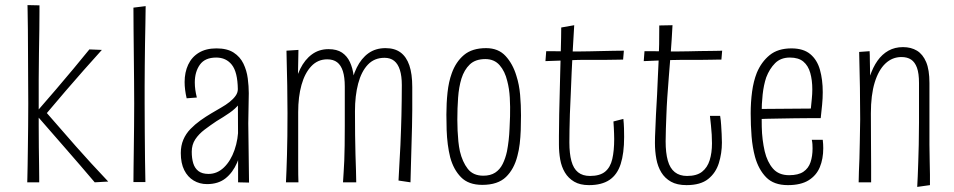

<svg xmlns="http://www.w3.org/2000/svg" viewBox="-20 -716 3748 754"><path d="M352 0Q296 -66 237 -133.5Q178 -201 118 -270Q164 -323 200.5 -365.5Q237 -408 268.5 -446Q300 -484 331 -522L380 -520Q344 -480 308.5 -440Q273 -400 237.5 -358.5Q202 -317 164 -272Q222 -205 278 -141.5Q334 -78 405 -3ZM87 0Q87 0 87.5 -18Q88 -36 88.5 -67Q89 -98 89.5 -138Q90 -178 90.5 -222Q91 -266 91 -309Q91 -353 90.5 -404.5Q90 -456 90 -507.5Q90 -559 89.5 -601.5Q89 -644 88.5 -670Q88 -696 88 -696L135 -695Q135 -695 135 -669.5Q135 -644 134.5 -601Q134 -558 133 -507Q132 -456 132 -404Q132 -352 132 -309Q132 -266 132 -222Q132 -178 132.5 -138Q133 -98 133.5 -67Q134 -36 134 -18Q134 0 134 0Z M504 -1Q504 -24 504.5 -58Q505 -92 505.5 -134Q506 -176 506.5 -220.5Q507 -265 507 -309Q507 -349 506.5 -398.5Q506 -448 505.5 -500Q505 -552 504.5 -600.5Q504 -649 504 -686L552 -692Q552 -661 551 -623Q550 -585 549.5 -543Q549 -501 548.5 -459.5Q548 -418 548 -379.5Q548 -341 548 -309Q548 -256 548.5 -198Q549 -140 549.5 -88Q550 -36 551 -1Z M915 0V-137L914 -366Q913 -433 890.5 -461.5Q868 -490 829 -490Q785 -490 765 -462Q745 -434 745 -392Q745 -378 747 -363.5Q749 -349 753 -333L713 -330Q709 -347 707 -363Q705 -379 705 -394Q705 -432 719 -462Q733 -492 761 -509Q789 -526 830 -526Q872 -526 897.5 -509.5Q923 -493 936 -466Q949 -439 953 -408Q957 -377 957 -350L955 -232L958 1ZM793 7Q764 7 740.5 -7Q717 -21 703.5 -48Q690 -75 690 -115Q690 -144 700 -167.5Q710 -191 728 -209.5Q746 -228 767 -243Q788 -258 810 -271Q830 -283 848.5 -293.5Q867 -304 881.5 -315.5Q896 -327 905 -339.5Q914 -352 914 -366L936 -356Q936 -329 920.5 -309Q905 -289 881 -272.5Q857 -256 830 -240Q806 -224 783.5 -207Q761 -190 747 -169Q733 -148 733 -120Q733 -94 739 -74.5Q745 -55 759.5 -44Q774 -33 799 -33Q833 -33 859.5 -58.5Q886 -84 901 -127Q916 -170 916 -220L943 -267Q942 -214 935 -165Q928 -116 911 -77Q894 -38 865.5 -15.5Q837 7 793 7Z M1327 0Q1328 -19 1329.5 -39.5Q1331 -60 1332 -85.5Q1333 -111 1333.5 -144.5Q1334 -178 1334 -222Q1334 -250 1334 -276.5Q1334 -303 1334 -328.5Q1334 -354 1334 -376Q1334 -413 1326.5 -436.5Q1319 -460 1304 -471.5Q1289 -483 1265 -483Q1228 -483 1202.5 -456Q1177 -429 1164 -382.5Q1151 -336 1151 -276L1123 -253Q1123 -311 1132 -360Q1141 -409 1159 -445.5Q1177 -482 1205 -502.5Q1233 -523 1270 -523Q1303 -523 1323 -509.5Q1343 -496 1354 -472.5Q1365 -449 1369 -418Q1373 -387 1374 -351.5Q1375 -316 1374 -279Q1374 -229 1374.5 -186.5Q1375 -144 1376 -109Q1377 -74 1378 -46.5Q1379 -19 1379 0ZM1103 0Q1104 -20 1105 -46.5Q1106 -73 1107 -107Q1108 -141 1108.5 -182Q1109 -223 1109 -272Q1109 -329 1108 -381Q1107 -433 1106 -470Q1105 -507 1105 -517L1152 -520Q1152 -501 1151 -467Q1150 -433 1150 -385.5Q1150 -338 1151 -276Q1151 -212 1151 -158.5Q1151 -105 1151 -65.5Q1151 -26 1152 0ZM1592 0 1545 -7Q1547 -49 1549 -82Q1551 -115 1552.5 -146.5Q1554 -178 1555 -213Q1556 -236 1556.5 -263Q1557 -290 1557.5 -320.5Q1558 -351 1558 -382Q1558 -417 1550.5 -441Q1543 -465 1528 -477Q1513 -489 1490 -489Q1450 -489 1424.5 -462Q1399 -435 1386.5 -387.5Q1374 -340 1374 -279L1346 -249Q1346 -312 1354.5 -363Q1363 -414 1381 -450.5Q1399 -487 1427 -507Q1455 -527 1494 -527Q1530 -527 1553 -510Q1576 -493 1587.5 -459.5Q1599 -426 1599 -374Q1599 -355 1599 -333.5Q1599 -312 1599 -284Q1599 -256 1598 -218Q1597 -181 1596 -145.5Q1595 -110 1594 -74Q1593 -38 1592 0Z M1874 10Q1820 10 1790.5 -20Q1761 -50 1748 -98Q1742 -122 1738.5 -149Q1735 -176 1734 -205.5Q1733 -235 1733 -266Q1733 -311 1737.5 -353Q1742 -395 1754 -428Q1770 -473 1802 -500Q1834 -527 1889 -527Q1937 -527 1965.5 -496Q1994 -465 2008 -418Q2019 -384 2022.5 -344Q2026 -304 2026 -263Q2026 -233 2025 -205Q2024 -177 2021 -151.5Q2018 -126 2012 -104Q1999 -52 1967 -21Q1935 10 1874 10ZM1878 -26Q1906 -26 1924.5 -38Q1943 -50 1954 -72Q1965 -94 1971 -122Q1975 -143 1977.5 -165Q1980 -187 1981 -211Q1982 -235 1983 -259Q1984 -297 1982 -332.5Q1980 -368 1972 -398Q1963 -436 1942 -460Q1921 -484 1886 -484Q1847 -484 1825 -463Q1803 -442 1792 -407Q1782 -374 1779 -332.5Q1776 -291 1776 -246Q1776 -225 1777 -203Q1778 -181 1780 -161Q1782 -141 1786 -122Q1796 -80 1817 -53Q1838 -26 1878 -26Z M2293 11Q2258 11 2235 -2.5Q2212 -16 2198.5 -38.5Q2185 -61 2180 -89.5Q2175 -118 2175 -148Q2175 -164 2175 -182.5Q2175 -201 2175.5 -222.5Q2176 -244 2176 -267Q2177 -307 2178 -348.5Q2179 -390 2180 -430Q2181 -470 2182 -505Q2183 -540 2183.5 -567Q2184 -594 2184 -608L2235 -617Q2232 -568 2229.5 -522.5Q2227 -477 2225 -433.5Q2223 -390 2221.5 -349Q2220 -308 2218 -268Q2217 -236 2216.5 -207.5Q2216 -179 2216 -157Q2216 -113 2224 -83.5Q2232 -54 2250 -39.5Q2268 -25 2297 -25Q2336 -25 2356.5 -42Q2377 -59 2384.5 -91.5Q2392 -124 2392 -170Q2392 -181 2391.5 -192Q2391 -203 2390.5 -215Q2390 -227 2389 -239L2428 -249Q2430 -230 2430.5 -212Q2431 -194 2431 -178Q2431 -114 2417.5 -72Q2404 -30 2373.5 -9.5Q2343 11 2293 11ZM2122 -476 2125 -515Q2131 -515 2147 -515Q2163 -515 2183.5 -514.5Q2204 -514 2224.5 -514Q2245 -514 2261 -514Q2276 -514 2297 -514.5Q2318 -515 2341.5 -515.5Q2365 -516 2388.5 -516.5Q2412 -517 2430 -517L2427 -482Q2415 -482 2398 -481.5Q2381 -481 2363 -481Q2345 -481 2328 -481Q2311 -481 2297 -481Q2283 -481 2276 -481Q2250 -481 2220.5 -479.5Q2191 -478 2165.5 -477.5Q2140 -477 2122 -476Z M2676 11Q2639 11 2615 -2.5Q2591 -16 2577 -39Q2563 -62 2557.5 -92Q2552 -122 2552 -155Q2552 -178 2553.5 -205.5Q2555 -233 2556 -265Q2559 -309 2560.5 -345.5Q2562 -382 2563.5 -414Q2565 -446 2566.5 -477.5Q2568 -509 2568.5 -542.5Q2569 -576 2569 -616L2621 -617Q2618 -559 2614 -508Q2610 -457 2606.5 -414Q2603 -371 2600.5 -333.5Q2598 -296 2597 -265Q2596 -237 2595 -211Q2594 -185 2594 -161Q2594 -116 2602.5 -85.5Q2611 -55 2630 -40Q2649 -25 2678 -25Q2716 -25 2737 -41.5Q2758 -58 2767 -87Q2776 -116 2776 -153Q2776 -170 2775 -187.5Q2774 -205 2772 -223.5Q2770 -242 2768 -261H2808Q2811 -243 2812 -225Q2813 -207 2814 -190Q2815 -173 2815 -156Q2815 -114 2803 -75.5Q2791 -37 2761 -13Q2731 11 2676 11ZM2508 -476 2511 -515Q2510 -515 2518.5 -515Q2527 -515 2542 -515Q2557 -515 2575 -514.5Q2593 -514 2611.5 -514Q2630 -514 2647 -514Q2663 -514 2684.5 -514.5Q2706 -515 2729 -515.5Q2752 -516 2772 -516Q2792 -516 2804 -516.5Q2816 -517 2816 -517L2813 -482Q2813 -482 2802.5 -482Q2792 -482 2775.5 -481.5Q2759 -481 2739 -481Q2719 -481 2699 -481Q2679 -481 2662 -481Q2635 -481 2607.5 -480Q2580 -479 2557.5 -478Q2535 -477 2521.5 -476.5Q2508 -476 2508 -476Z M3074 11Q3019 11 2989 -19.5Q2959 -50 2945 -100Q2935 -137 2931.5 -180.5Q2928 -224 2928 -271Q2928 -315 2933.5 -356Q2939 -397 2952 -430Q2970 -473 3002.5 -499.5Q3035 -526 3088 -526Q3135 -526 3162 -503.5Q3189 -481 3200 -442Q3211 -403 3211 -354Q3211 -330 3208.5 -304.5Q3206 -279 3203 -252L3164 -287Q3166 -308 3168 -327.5Q3170 -347 3170 -365Q3170 -401 3162 -429.5Q3154 -458 3135 -474Q3116 -490 3082 -490Q3046 -490 3024 -468Q3002 -446 2989 -412Q2979 -382 2975 -345Q2971 -308 2971 -270Q2971 -244 2971.5 -218Q2972 -192 2975 -168Q2978 -144 2983 -122Q2993 -80 3015.5 -54Q3038 -28 3079 -28Q3115 -28 3135 -41.5Q3155 -55 3163 -79Q3171 -103 3171 -133Q3171 -141 3170.5 -149.5Q3170 -158 3168 -167H3211Q3212 -159 3212.5 -150.5Q3213 -142 3213 -134Q3213 -92 3199.5 -59.5Q3186 -27 3155.5 -8Q3125 11 3074 11ZM2947 -247V-288L3204 -290L3203 -252Q3182 -252 3155.5 -252Q3129 -252 3100 -251.5Q3071 -251 3042.5 -250.5Q3014 -250 2989.5 -249.5Q2965 -249 2947 -247Z M3632 11 3582 18Q3583 1 3584 -23Q3585 -47 3586 -77.5Q3587 -108 3588 -147.5Q3589 -187 3589 -235Q3589 -257 3589 -284.5Q3589 -312 3589 -340Q3589 -368 3589 -390Q3589 -428 3581 -450Q3573 -472 3558 -482Q3543 -492 3520 -492Q3484 -492 3457 -466.5Q3430 -441 3415 -392Q3400 -343 3400 -271L3372 -247Q3372 -295 3378 -337.5Q3384 -380 3396 -416Q3408 -452 3426 -477.5Q3444 -503 3469 -517Q3494 -531 3526 -531Q3558 -531 3581 -517Q3604 -503 3617 -472.5Q3630 -442 3630 -390Q3630 -369 3630 -350.5Q3630 -332 3630 -315Q3630 -298 3630 -279.5Q3630 -261 3630 -238Q3630 -186 3630 -148Q3630 -110 3631 -81.5Q3632 -53 3632 -30.5Q3632 -8 3632 11ZM3352 0Q3352 -20 3353 -42Q3354 -64 3355 -92Q3356 -120 3356.5 -157.5Q3357 -195 3358 -247Q3358 -316 3357 -372Q3356 -428 3355 -465Q3354 -502 3354 -512L3395 -515Q3396 -501 3396 -478Q3396 -455 3397 -424.5Q3398 -394 3398.5 -355.5Q3399 -317 3400 -271Q3400 -202 3400.5 -150.5Q3401 -99 3401 -63Q3401 -27 3401 0Z"/></svg>

Font: Truculenta ExtraLight
Style: Regular
Weight: 250
Version: Version 1.002